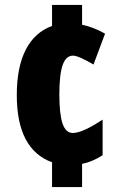

<svg xmlns="http://www.w3.org/2000/svg" viewBox="-20 -742 493 771"><path d="M309.6 -722.2V-642.6Q355 -633.3 401.9 -606.9L355.5 -482.9Q294.4 -518.6 273.4 -518.6Q244.6 -518.6 231.4 -480.2Q218.3 -441.9 218.3 -362.8Q218.3 -283.7 231.2 -245.8Q244.1 -208 272.5 -208Q311 -208 392.1 -261.7V-118.7Q350.1 -91.8 309.6 -84V9.3H189V-90.3Q47.4 -142.1 47.4 -359.9Q47.4 -472.2 83.5 -542.5Q119.6 -612.8 189 -637.7V-722.2Z"/></svg>

Font: Open Sans Hebrew Condensed Extra Bold
Style: Regular
Weight: 800
Width: 3
Foundry: Ascender Corporation, Yanek Iontef
Version: Version 2.001;PS 002.001;hotconv 1.0.70;makeotf.lib2.5.58329